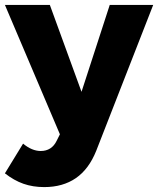

<svg xmlns="http://www.w3.org/2000/svg" viewBox="-32 -560 644 782"><path d="M360 54Q330 129 277 165.5Q224 202 148 202Q102 202 63.5 188.5Q25 175 -12 146L62 25Q98 55 134 55Q156 55 172.5 44.5Q189 34 199 13L212 -13L-12 -540H171L300 -186L415 -540H592Z"/></svg>

Font: Alexandria
Style: Bold
Weight: 700
Designer: Mohamed Gaber
Foundry: Kief Type Foundry
Version: Version 5.100